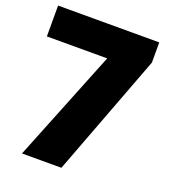

<svg xmlns="http://www.w3.org/2000/svg" viewBox="-135 -839 832 939"><g transform="rotate(20 281.0 -370.0)"><path d="M87.5 0 342.5 -635.5 408 -579.5H6V-740H532.5V-635L292.5 0Z"/></g></svg>

Font: Encode Sans SC SemiExpanded ExtraBold
Style: Regular
Weight: 800
Width: 6
Designer: Multiple Designers
Foundry: Impallari Type
Version: Version 3.002